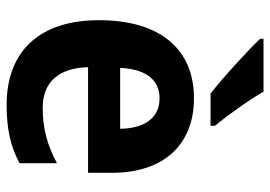

<svg xmlns="http://www.w3.org/2000/svg" viewBox="-138 -668 816 580"><g transform="rotate(90 270.0 -378.0)"><path d="M257 -766H97V-756C131 -720 218 -640 263 -606H360V-619C331 -654 282 -722 257 -766ZM277 -556C132 -556 41 -458 41 -269C41 -87 137 10 297 10C370 10 423 -2 473 -29V-142C417 -112 367 -99 305 -99C229 -99 185 -147 183 -236H502V-309C502 -464 417 -556 277 -556ZM277 -452C339 -452 368 -403 369 -333H185C189 -417 226 -452 277 -452Z"/></g></svg>

Font: Noto Sans Sinhala UI SemiCondensed
Style: Bold
Weight: 700
Width: 4
Designer: Jelle Bosma - Monotype Design Team
Foundry: Monotype Imaging Inc.
Version: Version 2.006